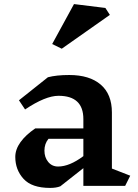

<svg xmlns="http://www.w3.org/2000/svg" viewBox="-20 -912 679 942"><path d="M594 0H389V-87L276 2Q256 10 226 10Q136 10 95.5 -34.5Q55 -79 55 -142Q55 -179 80.5 -214.5Q106 -250 153 -282H389V-328Q389 -442 267 -442Q203 -442 103 -375L73 -420L215 -533Q257 -544 320 -544Q419 -544 474 -497Q529 -450 529 -360V-85L619 -50ZM389 -146V-231H218Q198 -207 198 -173Q198 -140 216.5 -117.5Q235 -95 265 -95Q321 -95 389 -146ZM519 -839 283 -673 236 -696 343 -892 497 -873Z"/></svg>

Font: Inknut Antiqua SemiBold
Style: Regular
Weight: 600
Designer: Claus Eggers Sørensen
Foundry: Claus Eggers Sørensen
Version: Version 1.003; ttfautohint (v1.8.2) -l 8 -r 50 -G 200 -x 14 